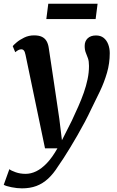

<svg xmlns="http://www.w3.org/2000/svg" viewBox="-58 -756 627 1026"><path d="M78.5 -462.5Q75 -480 69.5 -486.2Q64 -492.5 56 -492.5Q48.5 -492.5 40.8 -488.8Q33 -485 23.5 -477L10 -509.5Q14.5 -515.5 30.5 -529.2Q46.5 -543 71 -555Q95.5 -567 124 -567Q150.5 -567 166.5 -559Q182.5 -551 191 -536Q199.5 -521 202.5 -500Q209.5 -452.5 216.8 -405Q224 -357.5 231 -310.2Q238 -263 245 -215.8Q252 -168.5 259 -121L273 -6.5L326 -111.5Q344 -150 360.5 -187.2Q377 -224.5 389.8 -260.8Q402.5 -297 410 -332.8Q417.5 -368.5 417.5 -403.5Q417.5 -429 412 -444.5Q406.5 -460 400.5 -474.5Q394.5 -489 394.5 -510.5Q394.5 -536 410.5 -551.2Q426.5 -566.5 455 -566.5Q479.5 -566.5 495.8 -553.8Q512 -541 520.2 -519.2Q528.5 -497.5 528.5 -472Q528.5 -418 513.8 -367.2Q499 -316.5 476.2 -268.5Q453.5 -220.5 430 -174Q414 -139.5 395 -103.8Q376 -68 356 -33.2Q336 1.5 317 32.8Q298 64 281.5 89.5Q265 115 252.5 132.5Q227.5 172.5 199 198.8Q170.5 225 136.5 237.8Q102.5 250.5 59.5 250.5Q33.5 250.5 3.5 244.5Q-26.5 238.5 -38 231.5L-8 148Q1.5 156 25.8 164.5Q50 173 79 173Q107.5 173 135.8 159.2Q164 145.5 192.5 115.8Q221 86 249 36.5H182.5ZM200 -736H463.5L453 -654H189.5Z"/></svg>

Font: Merriweather SemiBold
Style: Italic
Weight: 600
Italic angle: -7.8°
Version: Version 2.101